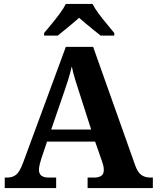

<svg xmlns="http://www.w3.org/2000/svg" viewBox="-20 -951 793 971"><path d="M4 0V-53H16Q43 -53 61 -67Q79 -81 96 -126L313 -714H451L664 -114Q676 -80 694.5 -66.5Q713 -53 741 -53H753V0H423V-53H456Q478 -53 491.5 -61.5Q505 -70 505 -91Q505 -103 502 -115Q499 -127 496 -135L461 -235H218L189 -149Q185 -137 181 -120.5Q177 -104 177 -92Q177 -53 226 -53H264V0ZM239 -296H441L382 -480Q371 -514 360.5 -547.5Q350 -581 343 -615Q335 -581 325.5 -550Q316 -519 304 -485ZM203 -784Q219 -803 240.5 -829Q262 -855 282 -882Q302 -909 313 -931H448Q459 -909 479 -882Q499 -855 521 -829Q543 -803 558 -784V-771H489Q475 -782 455 -798Q435 -814 415 -831Q395 -848 380 -861Q358 -841 325.5 -814.5Q293 -788 272 -771H203Z"/></svg>

Font: Noto Serif Sinhala
Style: Bold
Weight: 700
Designer: Jelle Bosma - Monotype Design Team
Foundry: Monotype Imaging Inc.
Version: Version 2.007; ttfautohint (v1.8.4.7-5d5b)